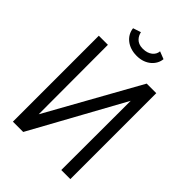

<svg xmlns="http://www.w3.org/2000/svg" viewBox="-254 -996 1106 1106"><g transform="rotate(45 299.0 -443.0)"><path d="M174 -870C180 -812 232 -772 299 -772H303C374 -772 420 -819 424 -868L378 -886C376 -852 344 -826 299 -826H295C247 -826 228 -859 222 -886ZM460 -565 459 0H533V-700H455L140 -135L139 -700H65V0H149Z"/></g></svg>

Font: Mint Spirit
Style: Regular
Weight: 400
Designer: HARENDAL Hirwen
Foundry: Arkandis Digital Foundry.
Version: Version 1.004;FFEdit